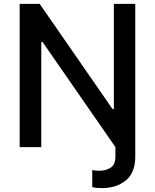

<svg xmlns="http://www.w3.org/2000/svg" viewBox="-20 -747 787 975"><path d="M566.1 0 196.4 -533.4H189.6V0H79.9V-727.3H181.5L551.5 -193.2H558.2V-727.3H666.9V48.7Q666.9 130 619.1 169Q571.4 208.1 499.3 208.1Q486.2 208.1 472.7 207.2Q459.2 206.3 448.5 202.8V116.5Q464.5 120 484 120Q519.2 120 542.6 104Q566.1 88.1 566.1 48.3Z"/></svg>

Font: Inter Zeller Medium
Style: Regular
Weight: 500
Designer: Rasmus Andersson; Joe Bland
Foundry: zeller
Version: Version 3.015;git-dec3a8cb1